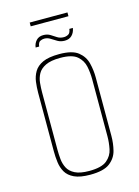

<svg xmlns="http://www.w3.org/2000/svg" viewBox="-105 -719 571 786"><g transform="rotate(-15 181.0 -326.0)"><path d="M179 7Q136 7 111.5 -4.5Q87 -16 76 -35Q65 -54 62 -77.5Q59 -101 59 -124V-372Q59 -395 62 -418Q65 -441 76.5 -460.5Q88 -480 113 -491.5Q138 -503 183 -503Q238 -503 263 -483Q288 -463 295.5 -433Q303 -403 303 -372V-124Q303 -93 295.5 -63Q288 -33 262 -13Q236 7 179 7ZM179 -9Q231 -9 253.5 -27.5Q276 -46 281.5 -73.5Q287 -101 287 -127V-369Q287 -396 281.5 -423Q276 -450 254.5 -468.5Q233 -487 183 -487Q143 -487 120.5 -476Q98 -465 88.5 -447.5Q79 -430 77 -409.5Q75 -389 75 -369V-127Q75 -107 77 -86.5Q79 -66 88 -48.5Q97 -31 118.5 -20Q140 -9 179 -9ZM220 -550Q203 -550 190 -557.5Q177 -565 165.5 -572.5Q154 -580 140 -580Q131 -580 122.5 -575.5Q114 -571 112 -554H97Q99 -571 110 -583Q121 -595 140 -595Q157 -595 169 -587.5Q181 -580 192.5 -572.5Q204 -565 220 -565Q230 -565 239 -570Q248 -575 250 -592H265Q262 -573 250.5 -561.5Q239 -550 220 -550ZM100 -643V-659H260V-643Z"/></g></svg>

Font: Alumni Sans Pinstripe
Style: Regular
Weight: 400
Designer: Robert E. Leuschke
Foundry: Robert E. Leuschke
Version: Version 1.010; ttfautohint (v1.8.4.7-5d5b)